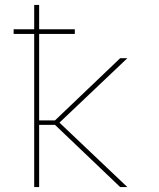

<svg xmlns="http://www.w3.org/2000/svg" viewBox="-20 -755 640 775"><path d="M465 0 202 -251H138V0H118V-618H35V-637H118V-735H138V-637H282V-618H138V-269H202L465 -520H494L220 -260L494 0Z"/></svg>

Font: Iosevka Thin Extended
Style: Regular
Weight: 100
Width: 7
Monospace: yes
Designer: Belleve Invis
Foundry: Belleve Invis
Version: Version 32.5.0; ttfautohint (v1.8.4)